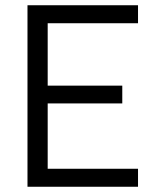

<svg xmlns="http://www.w3.org/2000/svg" viewBox="-20 -712 593 732"><path d="M84.8 0V-692H506.2V-623.4H161.8V-385.5H446.2V-317.7H161.8V-68.6H506.2V0Z"/></svg>

Font: Titillium Web
Style: Bold
Weight: 700
Designer: Mohamed Gaber, Accademia di Belle Arti di Urbino
Foundry: Kief Type Foundry, Accademia di Belle Arti di Urbino
Version: Version 3.000